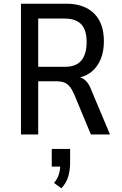

<svg xmlns="http://www.w3.org/2000/svg" viewBox="-20 -725 659 1035"><path d="M93 0V-705H338Q433 -705 486.5 -653Q540 -601 540 -503Q540 -448 523.5 -408Q507 -368 479 -343Q451 -318 415 -309L413 -307L420 -305Q435 -299 449 -282.5Q463 -266 475 -233L573 0H470L380 -216Q369 -242 356 -258Q343 -274 325.5 -280.5Q308 -287 280 -287H186V0ZM186 -365H332Q390 -365 418.5 -399Q447 -433 447 -499Q447 -564 417.5 -594.5Q388 -625 327 -625H186ZM311 290 271 261Q289 241 297 216Q305 191 305 161L319 173H259V78H358V151Q358 193 347.5 227.5Q337 262 311 290Z"/></svg>

Font: Nunito Sans 7pt Condensed Medium
Style: Regular
Weight: 500
Width: 3
Designer: Vernon Adams
Foundry: Vernon Adams
Version: Version 3.101;gftools[0.9.27]